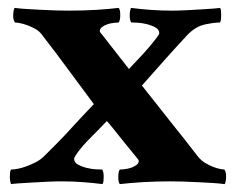

<svg xmlns="http://www.w3.org/2000/svg" viewBox="-20 -463 597 487"><path d="M155 -436Q171 -436 189 -436.5Q207 -437 224.5 -438Q242 -439 257 -440.5Q272 -442 281 -443Q285 -439 285 -425Q285 -411 281 -406Q277 -406 268.5 -405Q260 -404 252.5 -401.5Q245 -399 239 -394.5Q233 -390 233 -384Q233 -382 236.5 -378Q240 -374 243 -370L307 -288Q318 -300 331.5 -314Q345 -328 356.5 -341.5Q368 -355 376 -365.5Q384 -376 384 -379Q384 -388 374 -393.5Q364 -399 351.5 -402Q339 -405 327.5 -405.5Q316 -406 313 -406Q311 -408 310 -413Q309 -418 309 -424Q309 -430 310 -435Q311 -440 312 -443Q335 -440 361.5 -438Q388 -436 417 -436Q433 -436 451.5 -437Q470 -438 487.5 -439Q505 -440 518.5 -441Q532 -442 538 -443Q540 -441 540.5 -436Q541 -431 541 -425Q541 -419 540.5 -414Q540 -409 538 -406Q524 -406 500 -401Q476 -396 455 -374Q428 -345 402.5 -316.5Q377 -288 340 -246Q361 -220 378 -198Q395 -176 411.5 -155.5Q428 -135 445 -113.5Q462 -92 482 -66Q490 -56 500 -50Q510 -44 520 -40Q530 -36 538 -34.5Q546 -33 549 -33Q554 -27 553.5 -14Q553 -1 550 4Q535 2 517 1Q499 0 480 -1Q461 -2 443.5 -2.5Q426 -3 411 -3Q395 -3 377 -2.5Q359 -2 341.5 -1Q324 0 308.5 1.5Q293 3 284 4Q280 0 280 -14Q280 -28 284 -33Q289 -33 297 -34Q305 -35 312.5 -37.5Q320 -40 326 -44.5Q332 -49 332 -55Q332 -57 328.5 -61Q325 -65 322 -69Q305 -90 291 -107Q279 -122 267.5 -136.5Q256 -151 251 -156Q234 -138 211 -115Q188 -92 176 -75Q168 -64 168 -60Q168 -51 178 -45.5Q188 -40 200.5 -37Q213 -34 224.5 -33.5Q236 -33 239 -33Q241 -31 242 -26Q243 -21 243 -15Q243 -9 242.5 -4Q242 1 240 4Q217 1 190.5 -1Q164 -3 135 -3Q119 -3 99.5 -2Q80 -1 61.5 0Q43 1 28.5 2Q14 3 8 4Q7 2 6 -3Q5 -8 5 -14Q5 -20 5.5 -25Q6 -30 8 -33Q15 -33 25.5 -35Q36 -37 48 -41.5Q60 -46 71.5 -52Q83 -58 92 -67Q110 -85 125.5 -100.5Q141 -116 155 -131.5Q169 -147 184.5 -163.5Q200 -180 218 -199Q199 -225 183.5 -245.5Q168 -266 153.5 -286Q139 -306 123 -327Q107 -348 87 -374Q80 -384 69 -390Q58 -396 48 -399.5Q38 -403 29.5 -404.5Q21 -406 18 -406Q13 -412 13.5 -425Q14 -438 17 -443Q32 -441 50 -440Q68 -439 86.5 -438Q105 -437 122.5 -436.5Q140 -436 155 -436Z"/></svg>

Font: Vermiglione
Style: Bold
Weight: 700
Version: Version 1.000